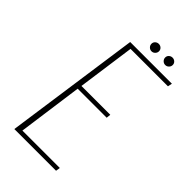

<svg xmlns="http://www.w3.org/2000/svg" viewBox="-211 -730 791 791"><g transform="rotate(45 185.0 -334.5)"><path d="M43 0 127 -591H370L366 -572H148L113 -321H281L279 -302H110L71 -19H289L286 0ZM216 -626Q207 -626 200.5 -632.5Q194 -639 194 -648Q194 -657 200.5 -663Q207 -669 216 -669Q225 -669 231.5 -663Q238 -657 238 -648Q238 -639 231.5 -632.5Q225 -626 216 -626ZM296 -626Q287 -626 280.5 -632.5Q274 -639 274 -648Q274 -657 280.5 -663Q287 -669 296 -669Q305 -669 311.5 -663Q318 -657 318 -648Q318 -639 311.5 -632.5Q305 -626 296 -626Z"/></g></svg>

Font: Alumni Sans SC Thin
Style: Italic
Weight: 100
Italic angle: -8°
Designer: Robert E. Leuschke
Foundry: Robert E. Leuschke
Version: Version 1.016